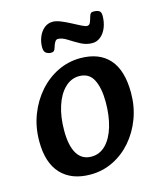

<svg xmlns="http://www.w3.org/2000/svg" viewBox="-106 -753 699 844"><g transform="rotate(-15 244.0 -331.0)"><path d="M202 15Q116 15 68.5 -35.5Q21 -86 21 -184Q21 -249 42.5 -304.5Q64 -360 101 -402Q138 -444 186.5 -467.5Q235 -491 289 -491Q375 -491 420.5 -440Q466 -389 466 -286Q466 -224 445.5 -169.5Q425 -115 389 -73.5Q353 -32 305 -8.5Q257 15 202 15ZM226 -60Q264 -60 291.5 -88Q319 -116 333.5 -165Q348 -214 348 -275Q348 -340 328.5 -378Q309 -416 264 -416Q227 -416 198.5 -388Q170 -360 154.5 -311.5Q139 -263 139 -201Q139 -132 161 -96Q183 -60 226 -60ZM140 -581Q140 -605 149 -627Q158 -649 174.5 -663Q191 -677 214 -677Q229 -677 250 -668.5Q271 -660 292.5 -648.5Q314 -637 331 -628.5Q348 -620 356 -620Q366 -620 370.5 -630Q375 -640 379 -655Q382 -666 386 -670Q390 -674 398 -674Q415 -674 424 -668.5Q433 -663 433 -646Q433 -617 423.5 -593Q414 -569 397 -555Q380 -541 359 -541Q331 -541 305.5 -555Q280 -569 257.5 -583.5Q235 -598 216 -598Q209 -598 203.5 -590.5Q198 -583 193 -566Q190 -555 185.5 -551Q181 -547 172 -547Q161 -547 150.5 -553.5Q140 -560 140 -581Z"/></g></svg>

Font: Alkatra
Style: Regular
Weight: 400
Designer: Suman Bhandary
Version: Version 1.100;gftools[0.9.22]